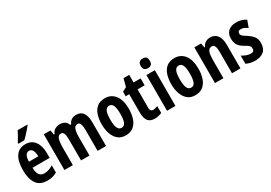

<svg xmlns="http://www.w3.org/2000/svg" viewBox="22 -1742 3585 2541"><g transform="rotate(-30 1814.5 -471.0)"><path d="M231 -648Q323 -648 372.5 -581.5Q422 -515 422 -403V-330H160Q161 -257 186 -222Q211 -187 259 -187Q295 -187 327.5 -197.5Q360 -208 397 -231V-121Q364 -101 327 -92Q290 -83 250 -83Q135 -83 84.5 -158.5Q34 -234 34 -363Q34 -502 84 -575Q134 -648 231 -648ZM230 -548Q200 -548 180.5 -519.5Q161 -491 160 -423H302Q302 -481 284 -514.5Q266 -548 230 -548ZM385 -849Q371 -831 347.5 -804Q324 -777 297.5 -748.5Q271 -720 248 -699H156V-712Q182 -752 202 -789Q222 -826 238 -859H385Z M1009 -649Q1147 -649 1147 -453V-93H1018V-416Q1018 -472 1005.5 -503.5Q993 -535 966 -535Q926 -535 910 -494.5Q894 -454 894 -371V-93H765V-417Q765 -535 712 -535Q670 -535 655 -489.5Q640 -444 640 -355V-93H511V-639H613L625 -569H636Q653 -614 687.5 -631.5Q722 -649 758 -649Q805 -649 834.5 -629Q864 -609 875 -573H891Q908 -613 938.5 -631Q969 -649 1009 -649Z M1655 -367Q1655 -291 1634.5 -226.5Q1614 -162 1568 -122.5Q1522 -83 1446 -83Q1375 -83 1329.5 -122Q1284 -161 1262 -225.5Q1240 -290 1240 -367Q1240 -450 1261.5 -514Q1283 -578 1329 -613.5Q1375 -649 1448 -649Q1542 -649 1598.5 -576.5Q1655 -504 1655 -367ZM1370 -366Q1370 -280 1388.5 -239Q1407 -198 1448 -198Q1488 -198 1506 -238.5Q1524 -279 1524 -367Q1524 -454 1506 -494.5Q1488 -535 1448 -535Q1407 -535 1388.5 -495Q1370 -455 1370 -366Z M1927 -195Q1942 -195 1959 -199.5Q1976 -204 1998 -212V-108Q1976 -96 1946.5 -89.5Q1917 -83 1888 -83Q1818 -83 1786.5 -125.5Q1755 -168 1755 -255V-533H1701V-602L1765 -636L1796 -755H1883V-639H1991V-533H1883V-251Q1883 -195 1927 -195Z M2144 -854Q2181 -854 2197 -835Q2213 -816 2213 -780Q2213 -707 2144 -707Q2074 -707 2074 -780Q2074 -854 2144 -854ZM2208 -639V-93H2079V-639Z M2718 -367Q2718 -291 2697.5 -226.5Q2677 -162 2631 -122.5Q2585 -83 2509 -83Q2438 -83 2392.5 -122Q2347 -161 2325 -225.5Q2303 -290 2303 -367Q2303 -450 2324.5 -514Q2346 -578 2392 -613.5Q2438 -649 2511 -649Q2605 -649 2661.5 -576.5Q2718 -504 2718 -367ZM2433 -366Q2433 -280 2451.5 -239Q2470 -198 2511 -198Q2551 -198 2569 -238.5Q2587 -279 2587 -367Q2587 -454 2569 -494.5Q2551 -535 2511 -535Q2470 -535 2451.5 -495Q2433 -455 2433 -366Z M3057 -649Q3124 -649 3162.5 -599.5Q3201 -550 3201 -455V-93H3072V-418Q3072 -476 3060 -505.5Q3048 -535 3016 -535Q2974 -535 2957.5 -495Q2941 -455 2941 -357V-93H2812V-639H2914L2927 -572H2937Q2955 -614 2987.5 -631.5Q3020 -649 3057 -649Z M3605 -253Q3605 -165 3556 -124Q3507 -83 3424 -83Q3386 -83 3353 -90.5Q3320 -98 3288 -113V-238Q3315 -221 3350 -207Q3385 -193 3422 -193Q3472 -193 3472 -242Q3472 -254 3469 -265Q3466 -276 3450 -290.5Q3434 -305 3395 -326Q3339 -357 3313.5 -396Q3288 -435 3288 -498Q3288 -569 3331.5 -609Q3375 -649 3454 -649Q3493 -649 3528 -639.5Q3563 -630 3601 -607L3563 -502Q3538 -518 3516 -529.5Q3494 -541 3461 -541Q3417 -541 3417 -501Q3417 -489 3421.5 -479Q3426 -469 3441.5 -456Q3457 -443 3491 -423Q3521 -403 3547.5 -380.5Q3574 -358 3589.5 -328Q3605 -298 3605 -253Z"/></g></svg>

Font: Noto Sans Kannada UI ExtraCondensed
Style: Bold
Weight: 700
Width: 2
Designer: Jelle Bosma - Monotype Design Team
Foundry: Monotype Imaging Inc.
Version: Version 2.005; ttfautohint (v1.8.4.7-5d5b)